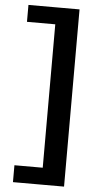

<svg xmlns="http://www.w3.org/2000/svg" viewBox="-62 -748 512 1007"><g transform="rotate(5 194.5 -244.5)"><path d="M315 222H195V-711H315ZM315 222H46V133H315ZM315 -622H46V-711H315Z"/></g></svg>

Font: Ysabeau Infant ExtraBold
Style: Regular
Weight: 800
Designer: Christian Thalmann (Catharsis Fonts)
Version: Version 2.001;gftools[0.9.30]; featfreeze: ss01,ss02,lnum